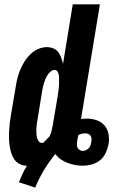

<svg xmlns="http://www.w3.org/2000/svg" viewBox="-20 -755 540 884"><path d="M142 109 67 84Q75 64 84 45Q93 26 104 8Q86 8 71 0.5Q56 -7 46.5 -20.5Q37 -34 32 -50Q27 -66 24.5 -83Q22 -100 21.5 -117.5Q21 -135 22 -153Q23 -171 25 -188.5Q27 -206 30 -223L52 -353Q55 -374 60 -394Q65 -414 73 -433.5Q81 -453 92.5 -471.5Q104 -490 119.5 -505Q135 -520 155 -529Q175 -538 196 -538Q212 -538 226 -532Q240 -526 248.5 -514.5Q257 -503 262 -489Q267 -475 270 -460L315 -735H440L353 -207Q360 -208 366.5 -208.5Q373 -209 379 -209Q403 -209 425 -201.5Q447 -194 461 -177.5Q475 -161 479.5 -138Q484 -115 480 -92Q480 -91 479.5 -90Q479 -89 479 -88Q475 -68 465.5 -48.5Q456 -29 439 -16Q422 -3 401.5 2.5Q381 8 361 8Q343 8 325 4.5Q307 1 290 -5.5Q273 -12 259 -22Q245 -32 235 -46Q206 -11 182.5 28Q159 67 142 109ZM174 -97Q175 -97 177 -97Q179 -97 180 -98Q187 -105 194 -112.5Q201 -120 208 -127Q214 -139 217.5 -152.5Q221 -166 223 -179L245 -309Q246 -318 247.5 -326.5Q249 -335 250 -343.5Q251 -352 251.5 -360.5Q252 -369 252 -377.5Q252 -386 252 -394.5Q252 -403 250.5 -411Q249 -419 244.5 -426Q240 -433 231 -433Q222 -433 213.5 -426Q205 -419 199.5 -410.5Q194 -402 190 -392.5Q186 -383 183 -374Q180 -365 178 -355.5Q176 -346 174 -336L153 -206Q151 -196 149.5 -185.5Q148 -175 147.5 -164.5Q147 -154 147.5 -143.5Q148 -133 150 -123.5Q152 -114 157.5 -105.5Q163 -97 174 -97ZM361 -60Q369 -60 376 -63.5Q383 -67 388.5 -72.5Q394 -78 396.5 -85.5Q399 -93 400 -101Q402 -108 401.5 -116Q401 -124 397 -130Q393 -136 386 -138.5Q379 -141 372 -141Q364 -141 356 -139Q348 -137 341 -134V-133Q339 -126 337.5 -118.5Q336 -111 335 -103Q334 -96 334 -88Q334 -80 337.5 -74Q341 -68 347.5 -64Q354 -60 361 -60Z"/></svg>

Font: Iosevka Curly XBdObl
Style: Regular
Weight: 800
Italic angle: -9°
Monospace: yes
Designer: Belleve Invis
Foundry: Belleve Invis
Version: Version 11.1.0; ttfautohint (v1.8.3)